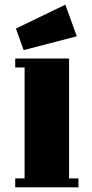

<svg xmlns="http://www.w3.org/2000/svg" viewBox="-20 -800 395 820"><path d="M315 0H45V-38H85V-512H45V-550H275V-38H315ZM48 -678 259 -780 308 -645 81 -586Z"/></svg>

Font: Unlock
Style: Regular
Weight: 400
Designer: Eduardo Rodriguez Tunni
Foundry: Eduardo Rodriguez Tunni
Version: Version 1.003; ttfautohint (v1.8.4.7-5d5b);gftools[0.9.23]